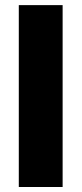

<svg xmlns="http://www.w3.org/2000/svg" viewBox="-20 -748 326 768"><path d="M230.5 -727.5V0H55.2V-727.5Z"/></svg>

Font: Inter Extra Bold
Style: Regular
Weight: 800
Designer: Rasmus Andersson
Foundry: rsms
Version: Version 4.000;git-3c8e0fc